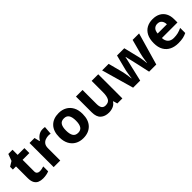

<svg xmlns="http://www.w3.org/2000/svg" viewBox="260 -1861 3071 3071"><g transform="rotate(-45 1795.5 -326.0)"><path d="M308 -109Q333 -109 356 -114Q379 -119 402 -126V-15Q378 -5 342.5 2.5Q307 10 265 10Q216 10 177.5 -6Q139 -22 116.5 -61.5Q94 -101 94 -171V-434H23V-497L105 -547L148 -662H243V-546H396V-434H243V-171Q243 -140 261 -124.5Q279 -109 308 -109Z M817 -556Q828 -556 843 -555Q858 -554 867 -552L856 -412Q849 -414 835.5 -415.5Q822 -417 812 -417Q774 -417 739 -403.5Q704 -390 682.5 -360Q661 -330 661 -278V0H512V-546H625L647 -454H654Q678 -496 720 -526Q762 -556 817 -556Z M1442 -274Q1442 -138 1370.5 -64Q1299 10 1176 10Q1100 10 1040.5 -23Q981 -56 947 -119.5Q913 -183 913 -274Q913 -410 984 -483Q1055 -556 1179 -556Q1256 -556 1315 -523Q1374 -490 1408 -427.5Q1442 -365 1442 -274ZM1065 -274Q1065 -193 1091.5 -151.5Q1118 -110 1178 -110Q1237 -110 1263.5 -151.5Q1290 -193 1290 -274Q1290 -355 1263.5 -395.5Q1237 -436 1178 -436Q1118 -436 1091.5 -395.5Q1065 -355 1065 -274Z M2066 -546V0H1952L1932 -70H1924Q1898 -28 1852.5 -9Q1807 10 1756 10Q1668 10 1615 -37.5Q1562 -85 1562 -190V-546H1711V-227Q1711 -169 1732 -139Q1753 -109 1799 -109Q1867 -109 1892 -155.5Q1917 -202 1917 -289V-546Z M2629 -191Q2625 -208 2617.5 -241.5Q2610 -275 2601 -313.5Q2592 -352 2584 -384.5Q2576 -417 2573 -432H2569Q2566 -417 2558.5 -384.5Q2551 -352 2542 -313.5Q2533 -275 2525 -241Q2517 -207 2513 -189L2469 0H2309L2154 -546H2302L2365 -304Q2372 -279 2377.5 -244Q2383 -209 2388 -176.5Q2393 -144 2395 -125H2399Q2400 -139 2403 -162.5Q2406 -186 2410.5 -211Q2415 -236 2418.5 -256.5Q2422 -277 2424 -284L2491 -546H2655L2719 -284Q2723 -270 2728.5 -239Q2734 -208 2738.5 -176Q2743 -144 2743 -125H2747Q2749 -142 2754 -174.5Q2759 -207 2765.5 -243Q2772 -279 2779 -304L2844 -546H2990L2833 0H2671Z M3303 -556Q3379 -556 3433.5 -527Q3488 -498 3518 -443Q3548 -388 3548 -308V-236H3196Q3198 -173 3233.5 -137Q3269 -101 3332 -101Q3385 -101 3428 -111.5Q3471 -122 3517 -144V-29Q3477 -9 3432.5 0.5Q3388 10 3325 10Q3243 10 3180 -20.5Q3117 -51 3081 -113Q3045 -175 3045 -269Q3045 -365 3077.5 -428.5Q3110 -492 3168 -524Q3226 -556 3303 -556ZM3304 -450Q3261 -450 3232.5 -422Q3204 -394 3199 -335H3408Q3407 -385 3382 -417.5Q3357 -450 3304 -450Z"/></g></svg>

Font: Noto Sans Adlam Unjoined
Style: Bold
Weight: 700
Version: Version 3.001